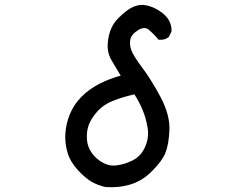

<svg xmlns="http://www.w3.org/2000/svg" viewBox="-20 -751 1040 793"><path d="M416 21.5Q385.7 15.1 359.4 0.2Q333 -14.6 302.2 -47.9Q271 -81.1 259.3 -119.6Q247.1 -158.7 250 -199.7Q252.9 -240.7 268.1 -278.3Q272 -288.1 276.9 -297.4Q281.7 -306.6 287.6 -315.7Q293.5 -324.7 300.8 -333.5Q308.1 -342.3 315.9 -350.6Q332.5 -367.7 352.1 -381.6Q371.6 -395.5 394 -406.7Q434.6 -426.8 478.5 -438.5Q468.8 -455.1 459.7 -470Q450.7 -484.9 442.4 -499Q432.6 -514.6 428.2 -532.2Q423.8 -549.8 424.8 -568.8Q426.8 -606 440.9 -636.7Q445.8 -647.5 453.6 -658.2Q461.4 -668.9 472.4 -679.7Q483.4 -690.4 497.1 -701.7Q540.5 -736.8 581.1 -729.5Q620.6 -722.2 654.8 -693.8Q671.9 -679.7 680.4 -661.6Q689 -643.6 688.5 -623V-621.6L688 -620.6L678.2 -600.1L677.7 -599.1L676.8 -598.1Q668.9 -591.3 658.9 -588.6Q648.9 -585.9 637.2 -586.9H634.8L633.3 -588.9Q622.6 -601.6 612.5 -611.6Q602.5 -621.6 592.8 -629.4Q575.7 -642.1 550.3 -626.5Q523.4 -609.4 519 -590.3Q513.7 -570.3 521.5 -546.4Q529.8 -521.5 568.4 -470.2Q574.7 -461.4 581.3 -452.4Q587.9 -443.4 594.2 -433.3Q600.6 -423.3 606.9 -413.1Q613.3 -402.8 619.6 -392.1Q626 -381.3 632.3 -369.9Q638.7 -358.4 645 -346.7Q682.6 -273.9 679.7 -212.4Q676.8 -151.9 662.6 -118.2Q648.4 -84.5 608.4 -44.9Q568.4 -4.4 520.5 10.3Q472.2 25.4 416.5 21.5ZM516.6 -83.5Q559.1 -100.1 577.6 -140.6Q596.7 -181.6 589.8 -221.7Q586.4 -242.2 581.3 -261.2Q576.2 -280.3 568.8 -297.4Q555.2 -330.1 535.2 -361.3Q485.4 -350.1 446.8 -334.5Q433.1 -329.1 421.6 -322.5Q410.2 -315.9 400.4 -308.1Q390.6 -300.3 382.3 -291Q370.1 -277.3 361.3 -263.7Q352.5 -250 347.4 -237.1Q342.3 -224.1 340.1 -209.2Q337.9 -194.3 338.9 -177.2Q340.8 -143.6 359.9 -118.2Q378.9 -92.3 407.7 -77.6Q421.4 -70.3 436.3 -68.1Q451.2 -65.9 467.3 -68.8Q500 -74.7 515.6 -83.5H516.1Z"/></svg>

Font: NaikaiFont
Style: SemiBold
Weight: 600
Version: Version 1.89